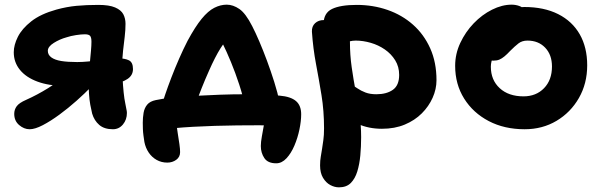

<svg xmlns="http://www.w3.org/2000/svg" viewBox="-20 -542 2579 823"><path d="M464 12Q427 12 405.5 -6.5Q384 -25 375 -55Q371 -71 367 -93Q363 -115 361.5 -139.5Q360 -164 360 -187Q360 -204 361.5 -227.5Q363 -251 365.5 -276.5Q368 -302 370 -325Q372 -348 372 -363Q372 -382 366 -388.5Q360 -395 344 -395Q328 -395 305.5 -391.5Q283 -388 265 -382Q236 -374 210.5 -358Q185 -342 185 -324Q185 -307 200 -296Q215 -285 242.5 -280.5Q270 -276 311 -276Q332 -276 358.5 -278.5Q385 -281 411.5 -284.5Q438 -288 458.5 -290Q479 -292 487 -292Q515 -292 532.5 -283.5Q550 -275 550 -246Q550 -219 526.5 -203.5Q503 -188 465.5 -181Q428 -174 386 -174H255Q190 -174 141 -192Q92 -210 65.5 -242.5Q39 -275 39 -318Q39 -349 56.5 -384Q74 -419 114 -450.5Q154 -482 222 -501Q266 -513 308 -517Q350 -521 402 -521Q448 -521 473.5 -510Q499 -499 508.5 -481Q518 -463 518 -440Q518 -413 514.5 -384Q511 -355 507.5 -324.5Q504 -294 504 -262Q504 -238 505.5 -206.5Q507 -175 510 -146Q513 -117 517 -99Q519 -86 521.5 -75.5Q524 -65 524 -58Q524 -29 507 -8.5Q490 12 464 12ZM107 12Q83 12 62 -6Q41 -24 41 -54Q41 -72 51.5 -86.5Q62 -101 92 -114Q139 -135 186 -164Q233 -193 271 -231L372 -171Q344 -142 308 -110Q272 -78 234.5 -50.5Q197 -23 163.5 -5.5Q130 12 107 12Z M674 -94Q678 -107 688.5 -138Q699 -169 714.5 -209.5Q730 -250 748 -291Q766 -332 784 -367Q817 -428 844.5 -461.5Q872 -495 898.5 -508.5Q925 -522 952 -522Q979 -522 1006 -503.5Q1033 -485 1061 -430Q1075 -403 1091.5 -364.5Q1108 -326 1124.5 -281.5Q1141 -237 1155.5 -191Q1170 -145 1179 -102L1032 -81Q1022 -129 1005.5 -179.5Q989 -230 970 -276Q951 -322 934 -356Q917 -390 907 -404L977 -396Q949 -373 925.5 -335.5Q902 -298 876 -239Q859 -201 844.5 -164.5Q830 -128 819.5 -98Q809 -68 804 -50ZM1164 158Q1128 158 1113 135.5Q1098 113 1098 84Q1098 67 1102.5 42.5Q1107 18 1111.5 -8Q1116 -34 1116 -55L1208 -2Q1194 -2 1164.5 -3.5Q1135 -5 1086 -5Q1044 -5 996.5 -4.5Q949 -4 900.5 -2.5Q852 -1 807.5 1.5Q763 4 726.5 7.5Q690 11 665 16L733 -47Q733 -36 735.5 -15Q738 6 742 30Q746 54 749 75.5Q752 97 752 110Q752 131 735.5 143Q719 155 697 155Q672 155 651.5 143.5Q631 132 617.5 112Q604 92 599 67Q597 54 595 39.5Q593 25 592.5 11Q592 -3 592 -16Q592 -38 595.5 -58.5Q599 -79 611 -93.5Q623 -108 648 -113Q675 -119 718 -123.5Q761 -128 813.5 -131Q866 -134 922 -136Q978 -138 1030 -138Q1047 -138 1071.5 -137.5Q1096 -137 1124 -136Q1152 -135 1179 -132Q1226 -128 1248.5 -109Q1271 -90 1271 -52Q1271 -23 1263.5 13Q1256 49 1242 82Q1228 115 1208 136.5Q1188 158 1164 158Z M1617 10Q1560 10 1513.5 -11Q1467 -32 1440 -67Q1413 -102 1413 -142Q1413 -160 1426 -174Q1439 -188 1455 -188Q1471 -188 1484.5 -180.5Q1498 -173 1512.5 -163Q1527 -153 1546.5 -145.5Q1566 -138 1593 -138Q1637 -138 1664 -157Q1691 -176 1691 -221Q1691 -256 1674 -283.5Q1657 -311 1629.5 -330Q1602 -349 1569 -358.5Q1536 -368 1505 -368Q1492 -368 1479.5 -365Q1467 -362 1448 -362Q1429 -362 1410 -372.5Q1391 -383 1379 -400.5Q1367 -418 1367 -439Q1367 -486 1403 -503.5Q1439 -521 1509 -521Q1579 -521 1641 -499.5Q1703 -478 1750 -436.5Q1797 -395 1824 -335Q1851 -275 1851 -198Q1851 -160 1834.5 -123Q1818 -86 1788 -56Q1758 -26 1715 -8Q1672 10 1617 10ZM1433 261Q1414 261 1395.5 251Q1377 241 1364.5 220Q1352 199 1352 167Q1352 146 1355 129.5Q1358 113 1360.5 96Q1363 79 1366 58.5Q1369 38 1369 8Q1369 -67 1358 -134.5Q1347 -202 1334.5 -268Q1322 -334 1317 -406Q1316 -429 1330.5 -442.5Q1345 -456 1368 -456Q1397 -456 1422.5 -443Q1448 -430 1464 -409.5Q1480 -389 1480 -363Q1480 -306 1487.5 -254Q1495 -202 1504 -153.5Q1513 -105 1520.5 -56Q1528 -7 1528 46Q1528 86 1524.5 124Q1521 162 1511.5 193Q1502 224 1483.5 242.5Q1465 261 1433 261Z M2229 12Q2142 12 2075 -23Q2008 -58 1969.5 -119.5Q1931 -181 1931 -260Q1931 -311 1953 -358Q1975 -405 2010.5 -442Q2046 -479 2089 -500.5Q2132 -522 2173 -522Q2190 -522 2205.5 -516.5Q2221 -511 2230 -499.5Q2239 -488 2239 -468Q2239 -432 2224.5 -405Q2210 -378 2165 -363Q2143 -353 2124.5 -337Q2106 -321 2095 -300Q2084 -279 2084 -256Q2084 -199 2122 -164Q2160 -129 2224 -129Q2278 -129 2312 -164Q2346 -199 2346 -257Q2346 -307 2317 -337.5Q2288 -368 2241 -368Q2218 -368 2202.5 -356Q2187 -344 2167 -324Q2153 -309 2142 -300Q2131 -291 2120.5 -286.5Q2110 -282 2094 -282Q2076 -282 2062.5 -296Q2049 -310 2049 -349Q2049 -377 2064.5 -406Q2080 -435 2105.5 -459Q2131 -483 2163 -497.5Q2195 -512 2227 -512Q2312 -512 2372.5 -481.5Q2433 -451 2465 -395Q2497 -339 2497 -262Q2497 -184 2461.5 -122Q2426 -60 2365.5 -24Q2305 12 2229 12Z"/></svg>

Font: Shantell Sans
Style: Bold
Weight: 700
Designer: Stephen Nixon, Anya Danilova, Shantell Martin
Foundry: Arrow Type
Version: Version 1.011;[c5ecc13dd]